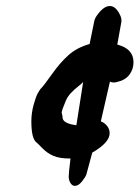

<svg xmlns="http://www.w3.org/2000/svg" viewBox="-20 -687 463 637"><path d="M187.5 -297.9Q187.5 -277.3 233.4 -271.5L255.9 -415Q252 -410.2 238.8 -399.9Q225.6 -389.6 214.8 -377.9Q204.1 -366.2 198.2 -352.5Q184.6 -320.3 184.6 -313.5Q184.6 -311.5 186 -307.1Q187.5 -302.7 187.5 -297.9ZM228.5 -70.3Q219.7 -70.3 213.9 -79.6Q208 -88.9 208 -101.6Q208 -113.3 213.9 -161.1H210.9Q177.7 -161.1 157.2 -169.9Q136.7 -178.7 120.6 -195.3Q104.5 -211.9 101.6 -213.9Q84 -226.6 84 -284.2Q84 -311.5 91.3 -338.4Q98.6 -365.2 105.5 -377.9L113.3 -390.6Q126 -403.3 152.3 -440.9Q178.7 -478.5 207 -503.9Q235.4 -529.3 277.3 -541L293 -618.2Q295.9 -630.9 312 -648.9Q328.1 -667 344.7 -667Q365.2 -667 379.9 -633.8Q384.8 -622.1 381.8 -609.4L369.1 -539.1Q422.9 -525.4 422.9 -480.5Q422.9 -457 409.2 -439Q395.5 -420.9 368.2 -415Q356.4 -411.1 344.7 -416L314.5 -284.2Q326.2 -280.3 335 -269.5Q343.8 -258.8 343.8 -245.1Q343.8 -213.9 286.1 -180.7L266.6 -108.4Q263.7 -99.6 252 -85Q240.2 -70.3 228.5 -70.3Z"/></svg>

Font: Essays1743
Style: BoldItalic
Weight: 700
Italic angle: -10°
Designer: Based on the typeface in a 1743 English translation of the essays of Montaigne.  PostScript/TrueType font designed by Jo
Version: Version 002.100